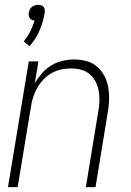

<svg xmlns="http://www.w3.org/2000/svg" viewBox="-20 -774 540 794"><path d="M13 0 99 -520H139L124 -430Q137 -452 154 -471.5Q171 -491 193 -504Q215 -517 239 -522.5Q263 -528 287 -528Q314 -528 339 -521Q364 -514 382.5 -497.5Q401 -481 412.5 -458.5Q424 -436 428 -410.5Q432 -385 431 -358Q430 -331 425 -305L375 0H335L386 -311Q390 -332 391 -353.5Q392 -375 388.5 -396Q385 -417 376 -435Q367 -453 351.5 -466.5Q336 -480 316 -485.5Q296 -491 274 -491Q254 -491 234 -487Q214 -483 195 -472.5Q176 -462 160.5 -446Q145 -430 134.5 -411.5Q124 -393 117.5 -373Q111 -353 108 -333L53 0ZM102 -583 78 -603Q94 -622 105 -644Q116 -666 123 -689Q117 -689 112 -691.5Q107 -694 103.5 -698.5Q100 -703 99 -709Q98 -715 99 -721Q100 -728 103 -734.5Q106 -741 112 -745.5Q118 -750 124.5 -752Q131 -754 138 -754Q145 -754 150.5 -752Q156 -750 160 -745.5Q164 -741 165 -734.5Q166 -728 165 -721Q159 -685 144 -649Q129 -613 102 -583Z"/></svg>

Font: Iosevka Extralight
Style: Italic
Weight: 200
Italic angle: -9°
Monospace: yes
Designer: Belleve Invis
Foundry: Belleve Invis
Version: Version 32.5.0; ttfautohint (v1.8.4)